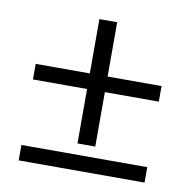

<svg xmlns="http://www.w3.org/2000/svg" viewBox="-61 -608 584 592"><g transform="rotate(10 231.5 -312.0)"><path d="M204.1 -158.7V-329.1H34.7V-377.9H204.1V-547.9H259.8V-377.9H428.7V-329.1H259.8V-158.7ZM34.7 -75.7V-124H428.7V-75.7Z"/></g></svg>

Font: Elstob 18pt SemiBold
Style: Regular
Weight: 600
Designer: Peter S. Baker
Version: Version 1.015